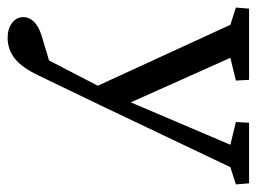

<svg xmlns="http://www.w3.org/2000/svg" viewBox="-110 -354 683 511"><g transform="rotate(90 231.5 -98.5)"><path d="M213.9 3.9 42 -370.1 -3.9 -384.8 -1 -419.9H188.5L190.4 -384.8L129.9 -370.1L262.7 -73.2ZM463.9 -419.9 466.8 -384.8 420.9 -370.1 254.9 -21.5 176.8 140.6Q155.3 185.5 131.3 204.1Q107.4 222.7 76.2 222.7Q52.7 222.7 37.1 210.9Q21.5 199.2 21.5 180.7Q21.5 166 33.2 153.3Q44.9 140.6 69.3 132.8L160.2 105.5L115.2 154.3L223.6 -54.7L234.4 -72.3L361.3 -370.1L300.8 -384.8L302.7 -419.9Z"/></g></svg>

Font: Crimson Pro ExtraLight
Style: Regular
Weight: 400
Version: Version 1.002